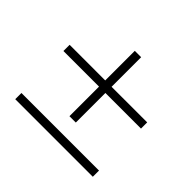

<svg xmlns="http://www.w3.org/2000/svg" viewBox="-127 -691 854 854"><g transform="rotate(45 300.0 -264.0)"><path d="M280 -117V-303H56V-342H280V-528H320V-342H544V-303H320V-117ZM56 0V-39H544V0Z"/></g></svg>

Font: Nunito Sans ExtraLight
Style: Regular
Weight: 200
Designer: Vernon Adams
Foundry: Vernon Adams
Version: Version 3.006; ttfautohint (v1.8.3)